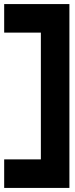

<svg xmlns="http://www.w3.org/2000/svg" viewBox="-32 -748 366 942"><path d="M58.5 -588H-11.5V-728H58.5H238.5H308.5V-658V104V174H238.5H58.5H-11.5V34H58.5H168.5V-588Z"/></svg>

Font: Nordica Plus
Style: NordicaClassicRgExt
Weight: 500
Version: Version 1.01